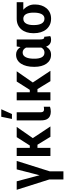

<svg xmlns="http://www.w3.org/2000/svg" viewBox="977 -1787 1014 3008"><g transform="rotate(-90 1484.0 -283.0)"><path d="M304.2 -48.3V203.6H176.8V-48.3ZM231.9 -127.9 334.5 -528.3H466.8L300.3 0H214.8ZM147.5 -528.3 254.4 -125.5 266.6 0H182.1L14.6 -528.3Z M671.4 -528.3V0H544.4V-528.3ZM999.5 -528.3 773.4 -203.1H646L629.4 -323.2H708.5L839.4 -528.3ZM844.7 0 706.5 -226.1 812.5 -293.5 1007.3 0Z M1102.1 -528.3H1229.5L1229 -157.7Q1229 -134.3 1234.9 -121.8Q1240.7 -109.4 1251.7 -104.7Q1262.7 -100.1 1278.3 -100.1Q1289.6 -100.1 1299.6 -101.6Q1309.6 -103 1315.9 -104.5L1315.4 -6.8Q1300.3 -1.5 1281.5 2.2Q1262.7 5.9 1238.3 5.9Q1197.8 5.9 1167 -9.3Q1136.2 -24.4 1119.1 -57.9Q1102.1 -91.3 1102.1 -146.5ZM1124.5 -603 1158.7 -770H1276.4L1201.7 -603Z M1543 -528.3V0H1416V-528.3ZM1871.1 -528.3 1645 -203.1H1517.6L1501 -323.2H1580.1L1710.9 -528.3ZM1716.3 0 1578.1 -226.1 1684.1 -293.5 1878.9 0Z M1940.9 -249V-259.3Q1940.9 -320.8 1953.4 -371.6Q1965.8 -422.4 1990 -459.7Q2014.2 -497.1 2049.8 -517.6Q2085.4 -538.1 2131.8 -538.1Q2164.6 -538.1 2190.7 -525.4Q2216.8 -512.7 2236.3 -489Q2255.9 -465.3 2269.8 -432.1Q2283.7 -398.9 2292.5 -358.4Q2301.3 -317.9 2305.7 -271V-247.1Q2299.8 -190.9 2287.4 -144Q2274.9 -97.2 2254.2 -62.5Q2233.4 -27.8 2202.9 -9Q2172.4 9.8 2130.9 9.8Q2084.5 9.8 2049.3 -9.3Q2014.2 -28.3 1990 -63Q1965.8 -97.7 1953.4 -145Q1940.9 -192.4 1940.9 -249ZM2068.4 -259.3V-249Q2068.4 -215.8 2073.5 -187.5Q2078.6 -159.2 2089.6 -137.9Q2100.6 -116.7 2118.7 -105Q2136.7 -93.3 2163.1 -93.3Q2189 -93.3 2207.3 -104.2Q2225.6 -115.2 2237.5 -135Q2249.5 -154.8 2256.8 -181.6Q2264.2 -208.5 2268.1 -239.3V-274.4Q2264.6 -308.1 2257.6 -337.4Q2250.5 -366.7 2238.3 -388.4Q2226.1 -410.2 2207.8 -422.6Q2189.5 -435.1 2164.1 -435.1Q2137.7 -435.1 2119.6 -421.1Q2101.6 -407.2 2090.1 -383.1Q2078.6 -358.9 2073.5 -327.1Q2068.4 -295.4 2068.4 -259.3ZM2260.3 -528.3H2370.1V-164.1Q2370.1 -144.5 2372.3 -131.6Q2374.5 -118.7 2378.7 -110.8Q2382.8 -103 2388.7 -99.9Q2394.5 -96.7 2401.4 -96.7Q2404.8 -96.7 2407 -97.4Q2409.2 -98.1 2411.1 -98.6L2422.4 -2.9Q2407.2 5.4 2393.8 7.8Q2380.4 10.3 2364.3 10.3Q2338.4 10.3 2317.6 1.5Q2296.9 -7.3 2281.2 -25.6Q2265.6 -43.9 2255.9 -72.3Q2246.1 -100.6 2242.7 -140.1V-415Z M2467.8 -258.8V-269Q2467.8 -324.7 2482.7 -372.1Q2497.6 -419.4 2526.6 -454.3Q2555.7 -489.3 2597.9 -508.8Q2640.1 -528.3 2694.8 -528.3Q2705.6 -523.9 2715.6 -510.3Q2725.6 -496.6 2741.2 -481.7Q2756.8 -466.8 2783.7 -459Q2819.3 -442.4 2849.9 -411.4Q2880.4 -380.4 2898.9 -339.1Q2917.5 -297.9 2917.5 -250V-239.3Q2917.5 -188 2902.8 -142.8Q2888.2 -97.7 2859.9 -63.2Q2831.5 -28.8 2790.3 -9.3Q2749 10.3 2695.8 10.3Q2640.6 10.3 2598.4 -10Q2556.2 -30.3 2526.9 -66.7Q2497.6 -103 2482.7 -152.1Q2467.8 -201.2 2467.8 -258.8ZM2595.2 -269V-258.8Q2595.2 -224.1 2600.6 -194.3Q2606 -164.6 2617.7 -141.8Q2629.4 -119.1 2648.7 -106.2Q2668 -93.3 2695.8 -93.3Q2721.7 -93.3 2739.7 -106.2Q2757.8 -119.1 2768.8 -141.8Q2779.8 -164.6 2784.9 -194.3Q2790 -224.1 2790 -258.8V-269Q2790 -300.8 2784.9 -328.9Q2779.8 -356.9 2768.8 -378.4Q2757.8 -399.9 2739.5 -412.4Q2721.2 -424.8 2694.8 -424.8Q2667.5 -424.8 2648.4 -412.4Q2629.4 -399.9 2617.7 -378.4Q2606 -356.9 2600.6 -328.9Q2595.2 -300.8 2595.2 -269ZM2953.1 -528.3V-424.8H2694.8V-528.3Z"/></g></svg>

Font: Roboto SemiCondensed SemiBold
Style: Regular
Weight: 600
Width: 4
Designer: Christian Robertson
Foundry: Google
Version: Version 3.009; 2024